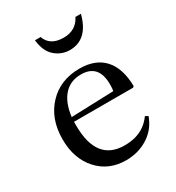

<svg xmlns="http://www.w3.org/2000/svg" viewBox="-190 -904 940 1027"><g transform="rotate(-30 280.0 -390.0)"><path d="M519 -314 512 -308H147V-285Q147 -63 320 -63Q423 -63 479 -130L491 -145L508 -135L502 -121Q476 -60 418 -25Q360 10 287 10Q180 10 113.5 -64Q47 -138 47 -257Q47 -383 121 -461.5Q195 -540 314 -540Q412 -540 464.5 -482.5Q517 -425 519 -314ZM305 -509Q239 -509 199 -464Q159 -419 149 -336L411 -345Q414 -357 414 -386Q414 -509 305 -509ZM184 -790H219Q242 -725 325 -725Q402 -725 434 -790H468Q432 -651 321 -651Q271 -651 231.5 -684.5Q192 -718 184 -790Z"/></g></svg>

Font: Libre Caslon Text
Style: Regular
Weight: 400
Designer: Pablo Impallari, Rodrigo Fuenzalida
Foundry: Pablo Impallari, Rodrigo Fuenzalida
Version: Version 1.002